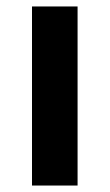

<svg xmlns="http://www.w3.org/2000/svg" viewBox="-20 -574 339 594"><path d="M220 0H79V-554H220Z"/></svg>

Font: Ulagadi Sans SemiBold
Style: Regular
Weight: 600
Designer: Ninad Kale (Devanagari), Jonny Pinhorn (Latin)
Foundry: Indian Type Foundry
Version: Version 3.01;March 29, 2020;FontCreator 12.0.0.2522 64-bit; 